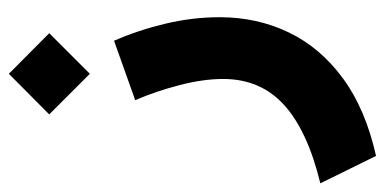

<svg xmlns="http://www.w3.org/2000/svg" viewBox="-285 -363 870 434"><g transform="rotate(-90 150.0 -146.0)"><path d="M108.4 -469.7 200.2 -561 292 -469.7 200.2 -377.9ZM274.9 -323.2Q298.8 -268.6 313.5 -207Q328.1 -145.5 328.1 -84.5Q328.1 0 293.9 71.3Q259.8 142.6 190.4 193.8Q121.1 245.1 14.6 269L-47.4 143.1Q71.3 114.3 129.9 61Q188.5 7.8 188.5 -76.7Q188.5 -121.6 174.6 -175.3Q160.6 -229 140.6 -275.4Z"/></g></svg>

Font: Vazir Black WOL
Style: Black-WOL
Weight: 900
Designer: Saber Rastikerdar
Foundry: Saber Rastikerdar
Version: Version 30.0.0